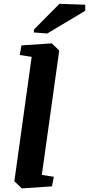

<svg xmlns="http://www.w3.org/2000/svg" viewBox="-20 -994 475 1024"><path d="M94.7 -752 256.3 -762.7 295.9 -724.6 203.1 -61 267.1 -51.3 257.3 0 96.2 10.7 56.6 -27.3 148.9 -690.9 85 -700.7ZM161.1 -836.4 296.9 -973.6 434.6 -968.8V-936.5L231.9 -815.4L161.1 -820.8Z"/></svg>

Font: Noticia Text
Style: Bold Italic
Weight: 700
Italic angle: -8°
Designer: JM Sole
Foundry: JM Sole
Version: Version 1.003